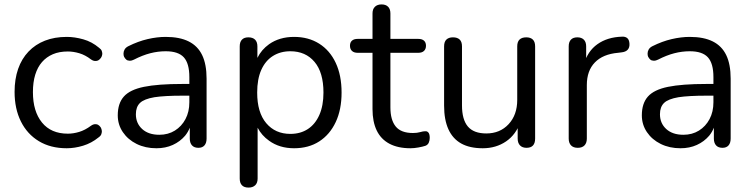

<svg xmlns="http://www.w3.org/2000/svg" viewBox="-20 -662 3401 869"><path d="M282 9Q209 9 156 -23Q103 -55 74.5 -112.5Q46 -170 46 -246Q46 -304 62 -350Q78 -396 109 -428.5Q140 -461 183.5 -478Q227 -495 282 -495Q318 -495 357 -484Q396 -473 428 -446Q438 -439 440.5 -431.5Q443 -424 443 -419Q443 -414 440.5 -407Q438 -400 431 -393.5Q424 -387 418 -386.5Q412 -386 411 -386Q402 -386 392 -393Q366 -413 339 -421Q312 -429 287 -429Q248 -429 219 -416.5Q190 -404 170 -381Q150 -358 139.5 -324Q129 -290 129 -245Q129 -158 170 -107.5Q211 -57 287 -57Q312 -57 338.5 -65Q365 -73 392 -93Q402 -100 411 -100Q412 -100 417.5 -99.5Q423 -99 430 -92.5Q437 -86 439 -78.5Q441 -71 441 -67Q441 -62 438.5 -54.5Q436 -47 426 -40Q394 -14 356 -2.5Q318 9 282 9Z M688 9Q638 9 598.5 -10.5Q559 -30 536 -64Q513 -98 513 -140Q513 -194 540.5 -225Q568 -256 631.5 -269Q695 -282 805 -282H837V-313Q837 -375 812 -402.5Q787 -430 730 -430Q695 -430 660 -421Q625 -412 586 -392Q576 -387 568 -387Q565 -387 558.5 -388.5Q552 -390 546 -398Q540 -406 539.5 -412Q539 -418 539 -420Q539 -429 544 -438Q549 -447 561 -453Q605 -475 648 -485Q691 -495 730 -495Q793 -495 834 -474.5Q875 -454 895 -412.5Q915 -371 915 -306V-35Q915 -15 905.5 -4Q896 7 878 7Q859 7 849 -4Q839 -15 839 -35V-84Q831 -64 818 -48Q795 -21 762 -6Q729 9 688 9ZM679 -222Q632 -214 613.5 -196Q595 -178 595 -145Q595 -104 623.5 -78Q652 -52 701 -52Q741 -52 771.5 -71Q802 -90 819.5 -123Q837 -156 837 -199V-229H806Q725 -229 679 -222Z M1294 -56Q1340 -56 1373.5 -78Q1407 -100 1425.5 -142Q1444 -184 1444 -243Q1444 -334 1403.5 -382Q1363 -430 1294 -430Q1249 -430 1215 -408.5Q1181 -387 1162.5 -345.5Q1144 -304 1144 -243Q1144 -153 1185 -104.5Q1226 -56 1294 -56ZM1105 187Q1085 187 1075 176.5Q1065 166 1065 146V-452Q1065 -472 1075 -482.5Q1085 -493 1104 -493Q1124 -493 1134.5 -482.5Q1145 -472 1145 -452V-400Q1163 -437 1198 -462Q1245 -495 1311 -495Q1376 -495 1424.5 -464.5Q1473 -434 1499.5 -377.5Q1526 -321 1526 -243Q1526 -166 1499.5 -109.5Q1473 -53 1425 -22Q1377 9 1311 9Q1245 9 1198 -25Q1164 -49 1146 -84V146Q1146 166 1135 176.5Q1124 187 1105 187Z M1838 9Q1781 9 1742.5 -11.5Q1704 -32 1685 -71.5Q1666 -111 1666 -168V-423H1599Q1582 -423 1573 -431.5Q1564 -440 1564 -455Q1564 -470 1573 -478Q1582 -486 1599 -486H1666V-601Q1666 -621 1677 -631.5Q1688 -642 1707 -642Q1726 -642 1736.5 -631.5Q1747 -621 1747 -601V-486H1873Q1890 -486 1899 -478Q1908 -470 1908 -455Q1908 -440 1899 -431.5Q1890 -423 1873 -423H1747V-176Q1747 -119 1771 -89.5Q1795 -60 1849 -60Q1868 -60 1881.5 -64Q1895 -68 1904 -68Q1913 -69 1919 -62Q1925 -55 1925 -38Q1925 -26 1920.5 -16Q1916 -6 1905 -2Q1893 2 1873.5 5.5Q1854 9 1838 9Z M2165 9Q2106 9 2067.5 -12.5Q2029 -34 2009.5 -77Q1990 -120 1990 -184V-452Q1990 -473 2000.5 -483Q2011 -493 2030 -493Q2050 -493 2060.5 -483Q2071 -473 2071 -452V-185Q2071 -121 2097.5 -89.5Q2124 -58 2181 -58Q2243 -58 2282 -100Q2321 -142 2321 -210V-452Q2321 -473 2331.5 -483Q2342 -493 2362 -493Q2381 -493 2391.5 -483Q2402 -473 2402 -452V-35Q2402 7 2363 7Q2344 7 2333.5 -4Q2323 -15 2323 -35V-126L2336 -112Q2316 -53 2270.5 -22Q2225 9 2165 9Z M2595 7Q2575 7 2564.5 -4Q2554 -15 2554 -35V-452Q2554 -472 2564 -482.5Q2574 -493 2593 -493Q2612 -493 2622.5 -482.5Q2633 -472 2633 -452V-371H2623Q2639 -430 2684 -462Q2729 -494 2795 -496Q2810 -497 2819 -489.5Q2828 -482 2829 -464Q2830 -447 2821 -437Q2812 -427 2793 -425L2777 -423Q2709 -417 2672.5 -379.5Q2636 -342 2636 -277V-35Q2636 -15 2625.5 -4Q2615 7 2595 7Z M3060 9Q3010 9 2970.5 -10.5Q2931 -30 2908 -64Q2885 -98 2885 -140Q2885 -194 2912.5 -225Q2940 -256 3003.5 -269Q3067 -282 3177 -282H3209V-313Q3209 -375 3184 -402.5Q3159 -430 3102 -430Q3067 -430 3032 -421Q2997 -412 2958 -392Q2948 -387 2940 -387Q2937 -387 2930.5 -388.5Q2924 -390 2918 -398Q2912 -406 2911.5 -412Q2911 -418 2911 -420Q2911 -429 2916 -438Q2921 -447 2933 -453Q2977 -475 3020 -485Q3063 -495 3102 -495Q3165 -495 3206 -474.5Q3247 -454 3267 -412.5Q3287 -371 3287 -306V-35Q3287 -15 3277.5 -4Q3268 7 3250 7Q3231 7 3221 -4Q3211 -15 3211 -35V-84Q3203 -64 3190 -48Q3167 -21 3134 -6Q3101 9 3060 9ZM3051 -222Q3004 -214 2985.5 -196Q2967 -178 2967 -145Q2967 -104 2995.5 -78Q3024 -52 3073 -52Q3113 -52 3143.5 -71Q3174 -90 3191.5 -123Q3209 -156 3209 -199V-229H3178Q3097 -229 3051 -222Z"/></svg>

Font: Nunito
Style: Regular
Weight: 400
Designer: Vernon Adams
Foundry: Vernon Adams
Version: Version 3.602